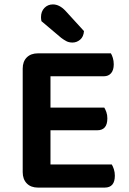

<svg xmlns="http://www.w3.org/2000/svg" viewBox="-20 -849 585 871"><path d="M152 2Q120 2 101.5 -17Q83 -36 83 -68V-538Q83 -570 101.5 -588.5Q120 -607 152 -607H483Q488 -599 492 -586Q496 -573 496 -557Q496 -531 484 -517Q472 -503 451 -503H209V-361H453Q458 -353 462.5 -340.5Q467 -328 467 -312Q467 -258 421 -258H209V-103H487Q492 -95 496.5 -81.5Q501 -68 501 -52Q501 2 455 2ZM168 -753Q166 -763 166 -771Q166 -797 181.5 -813Q197 -829 220 -829Q249 -829 276 -801L361 -708Q359 -682 343.5 -669Q328 -656 309 -656Q293 -656 281.5 -662Q270 -668 258 -677Z"/></svg>

Font: Baloo Bhai 2 SemiBold
Style: Regular
Weight: 600
Designer: Supriya Tembe, Noopur Datye and Ek Type
Foundry: Ek Type
Version: Version 1.640;PS 1.000;hotconv 16.6.51;makeotf.lib2.5.65220;